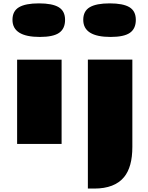

<svg xmlns="http://www.w3.org/2000/svg" viewBox="-20 -850 876 1134"><path d="M215.3 -631.8Q53.7 -631.8 53.7 -732.9Q53.7 -784.7 92.3 -807.4Q130.9 -830.1 210 -830.1Q289.1 -830.1 326.7 -807.4Q364.3 -784.7 364.3 -732.7Q364.3 -680.7 329.3 -656.2Q294.4 -631.8 215.3 -631.8ZM81.1 -497.6H343.8V0H81.1ZM633.3 -631.8Q471.7 -631.8 471.7 -732.9Q471.7 -784.7 510.3 -807.4Q548.8 -830.1 627.9 -830.1Q707 -830.1 744.6 -807.4Q782.2 -784.7 782.2 -732.7Q782.2 -680.7 747.3 -656.2Q712.4 -631.8 633.3 -631.8ZM499 -498H761.7V18.1Q761.7 136.2 712.9 195.8Q657.2 263.7 536.6 263.7H499Z"/></svg>

Font: Plaster
Style: Regular
Weight: 400
Designer: Eben Sorkin
Foundry: Eben Sorkin
Version: Version 1.007